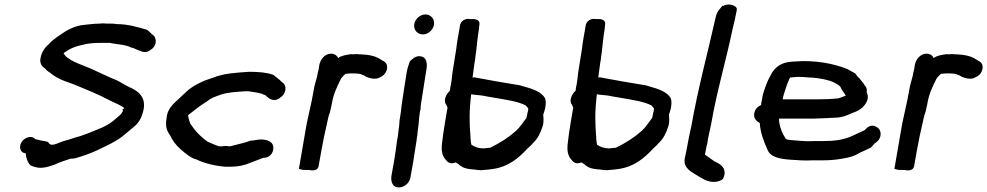

<svg xmlns="http://www.w3.org/2000/svg" viewBox="-20 -739 4304 837"><path d="M82 -129C59 -108 64 -72 92 -71C93 -53 100 -31 113 -18C120 -15 127 -12 136 -10C167 -2 200 -15 222 -23C243 -33 260 -38 287 -47C292 -47 302 -48 308 -49C339 -58 374 -70 404 -84C445 -104 489 -123 523 -152L555 -179C576 -195 591 -211 601 -243C625 -314 582 -343 542 -360C525 -368 508 -380 487 -390C455 -402 427 -417 393 -432C354 -451 306 -464 278 -485C273 -488 265 -493 257 -507C287 -529 307 -537 355 -547C376 -551 395 -552 421 -552H459C477 -548 498 -546 517 -543L537 -538L552 -532C564 -530 575 -522 592 -517C600 -513 618 -506 637 -522C667 -540 664 -578 643 -589C639 -593 630 -603 621 -609C582 -620 541 -634 487 -634C475 -637 458 -636 446 -636C438 -637 430 -637 424 -637H422C418 -636 417 -636 411 -636C400 -636 389 -635 379 -634L351 -631C307 -628 270 -607 244 -588C235 -582 224 -575 216 -568C210 -563 204 -559 194 -548C180 -536 162 -516 157 -487C151 -463 164 -448 176 -441C180 -437 184 -430 197 -423C214 -408 235 -396 261 -386L302 -371C358 -348 411 -327 463 -299C488 -287 505 -281 522 -268L514 -261L516 -255C513 -249 506 -240 505 -239L471 -210C438 -185 414 -179 372 -161L331 -146C307 -140 282 -130 261 -125C232 -117 201 -94 190 -120L170 -125H168C161 -125 147 -130 136 -132H134C122 -147 98 -144 82 -129Z M706 -222C700 -188 707 -169 722 -148C726 -139 732 -129 739 -119C755 -97 778 -78 800 -62C807 -57 819 -48 836 -44C871 -27 915 -16 965 -12H966C999 -12 1024 -13 1052 -22C1077 -31 1103 -42 1128 -51L1139 -52C1159 -56 1169 -73 1171 -87C1177 -123 1141 -131 1119 -131C1100 -131 1087 -126 1076 -126H1073C1047 -116 1015 -110 982 -101C978 -101 969 -102 962 -103C957 -102 949 -101 945 -101H936C922 -105 901 -114 886 -121C854 -143 829 -170 809 -201C805 -213 801 -225 800 -237C826 -257 851 -278 882 -297C900 -312 916 -317 947 -328C973 -336 1005 -338 1045 -341H1064C1086 -338 1106 -335 1122 -330C1126 -328 1132 -325 1137 -324C1145 -316 1157 -303 1177 -303H1178C1185 -304 1194 -306 1201 -313C1227 -329 1234 -366 1209 -381C1198 -393 1183 -403 1171 -413C1142 -423 1109 -426 1067 -426H1066C1010 -422 957 -420 908 -400C868 -388 832 -371 801 -347C788 -334 773 -322 757 -306C738 -288 708 -265 706 -222Z M1283 -3 1293 0C1299 2 1309 2 1322 2H1328C1329 2 1364 12 1369 -15L1382 -88C1389 -127 1397 -165 1406 -203C1410 -220 1412 -234 1417 -246L1418 -248C1420 -258 1423 -270 1426 -283V-284C1434 -332 1449 -360 1467 -397C1472 -404 1483 -415 1486 -417C1488 -417 1494 -418 1495 -418C1501 -418 1506 -419 1509 -419H1522C1532 -418 1549 -419 1556 -414C1561 -413 1563 -412 1569 -409L1577 -404C1587 -400 1599 -396 1612 -396C1620 -396 1627 -396 1638 -403C1659 -411 1671 -435 1667 -453C1665 -465 1656 -471 1644 -477C1626 -490 1605 -497 1580 -500C1570 -501 1563 -501 1556 -502H1555C1548 -502 1544 -502 1539 -503H1538C1531 -503 1524 -503 1516 -502C1516 -502 1517 -503 1511 -503H1510C1488 -499 1471 -498 1454 -486C1450 -496 1439 -505 1423 -505C1394 -505 1376 -477 1372 -456L1370 -442C1369 -435 1367 -428 1365 -421L1364 -414C1361 -398 1354 -378 1350 -360V-359C1349 -352 1347 -342 1345 -332C1338 -290 1326 -245 1317 -200Z M1786 -634C1782 -609 1799 -589 1824 -589C1847 -589 1868 -609 1872 -631C1876 -655 1859 -676 1835 -676C1812 -676 1790 -657 1786 -634ZM1753 -424C1745 -378 1739 -333 1732 -288C1730 -276 1729 -264 1728 -254L1726 -240L1722 -216C1721 -201 1720 -184 1717 -169V-168C1717 -162 1715 -156 1715 -148L1711 -127C1707 -96 1703 -66 1698 -37L1687 24C1683 44 1686 78 1719 78C1742 78 1765 59 1769 36L1782 -37C1787 -68 1791 -98 1796 -127L1798 -143C1799 -147 1800 -151 1800 -159C1802 -170 1803 -189 1805 -199C1806 -217 1808 -238 1812 -258L1813 -259C1813 -266 1814 -273 1815 -284C1821 -325 1828 -370 1835 -412L1839 -436C1842 -455 1845 -494 1807 -494C1790 -494 1778 -482 1767 -472C1761 -457 1756 -441 1753 -424Z M1925 -283 1931 -270C1927 -249 1924 -227 1920 -206C1914 -172 1910 -140 1906 -106C1904 -83 1908 -59 1922 -44C1929 -35 1941 -20 1966 -31C1969 -29 1974 -27 1980 -23L1982 -20C1987 -17 1988 -16 1996 -11C2010 -3 2031 -1 2048 0C2057 2 2070 3 2079 3H2080C2087 2 2096 1 2101 1H2102C2111 0 2119 -1 2127 -2C2198 -12 2242 -51 2280 -92C2288 -99 2297 -107 2305 -117C2325 -135 2337 -162 2345 -187C2352 -206 2349 -227 2348 -239C2351 -247 2355 -259 2357 -269C2359 -283 2361 -298 2356 -311C2342 -334 2317 -345 2291 -354L2247 -367C2180 -378 2114 -389 2047 -402C2045 -402 2043 -401 2040 -401C2044 -427 2047 -458 2052 -485V-486C2052 -493 2054 -500 2055 -508C2059 -542 2062 -579 2068 -612V-613C2069 -622 2069 -628 2070 -632C2073 -651 2056 -654 2048 -656H2028C2028 -656 2020 -657 2018 -657C1986 -652 1985 -627 1984 -620L1974 -563C1972 -552 1971 -541 1969 -526C1964 -500 1960 -465 1955 -438C1951 -418 1950 -393 1946 -372C1944 -362 1942 -354 1941 -343C1928 -333 1910 -301 1925 -283ZM2034 -328H2035C2037 -328 2039 -327 2047 -326C2066 -324 2085 -323 2100 -319L2135 -313C2187 -304 2237 -297 2271 -280L2279 -271C2282 -268 2284 -269 2282 -256L2280 -249L2278 -239C2277 -235 2277 -234 2275 -225C2260 -205 2248 -186 2230 -169C2195 -138 2163 -118 2117 -95C2112 -95 2108 -94 2107 -94H2105C2100 -93 2100 -94 2088 -92C2066 -92 2048 -99 2035 -108C2033 -114 2032 -124 2031 -139V-142C2026 -202 2025 -254 2034 -328Z M2473 -283 2479 -270C2475 -249 2472 -227 2468 -206C2462 -172 2458 -140 2454 -106C2452 -83 2456 -59 2470 -44C2477 -35 2489 -20 2514 -31C2517 -29 2522 -27 2528 -23L2530 -20C2535 -17 2536 -16 2544 -11C2558 -3 2579 -1 2596 0C2605 2 2618 3 2627 3H2628C2635 2 2644 1 2649 1H2650C2659 0 2667 -1 2675 -2C2746 -12 2790 -51 2828 -92C2836 -99 2845 -107 2853 -117C2873 -135 2885 -162 2893 -187C2900 -206 2897 -227 2896 -239C2899 -247 2903 -259 2905 -269C2907 -283 2909 -298 2904 -311C2890 -334 2865 -345 2839 -354L2795 -367C2728 -378 2662 -389 2595 -402C2593 -402 2591 -401 2588 -401C2592 -427 2595 -458 2600 -485V-486C2600 -493 2602 -500 2603 -508C2607 -542 2610 -579 2616 -612V-613C2617 -622 2617 -628 2618 -632C2621 -651 2604 -654 2596 -656H2576C2576 -656 2568 -657 2566 -657C2534 -652 2533 -627 2532 -620L2522 -563C2520 -552 2519 -541 2517 -526C2512 -500 2508 -465 2503 -438C2499 -418 2498 -393 2494 -372C2492 -362 2490 -354 2489 -343C2476 -333 2458 -301 2473 -283ZM2582 -328H2583C2585 -328 2587 -327 2595 -326C2614 -324 2633 -323 2648 -319L2683 -313C2735 -304 2785 -297 2819 -280L2827 -271C2830 -268 2832 -269 2830 -256L2828 -249L2826 -239C2825 -235 2825 -234 2823 -225C2808 -205 2796 -186 2778 -169C2743 -138 2711 -118 2665 -95C2660 -95 2656 -94 2655 -94H2653C2648 -93 2648 -94 2636 -92C2614 -92 2596 -99 2583 -108C2581 -114 2580 -124 2579 -139V-142C2574 -202 2573 -254 2582 -328Z M2965 -48C2957 -4 3001 14 3021 27C3040 38 3061 54 3092 54C3110 54 3127 47 3132 40C3154 -5 3118 -24 3104 -31L3094 -36C3082 -45 3065 -56 3053 -65L3059 -95C3060 -103 3061 -106 3063 -111L3066 -132C3068 -145 3072 -157 3075 -174C3077 -184 3079 -194 3081 -202V-203C3106 -345 3145 -475 3174 -614C3180 -640 3186 -663 3191 -690L3192 -697C3195 -716 3153 -727 3133 -713L3131 -715C3121 -704 3104 -687 3100 -664C3065 -508 3023 -355 2994 -190C2991 -174 2987 -161 2984 -144C2982 -133 2979 -120 2977 -107L2971 -76C2969 -67 2967 -58 2965 -48Z M3268 -245C3264 -220 3281 -209 3292 -203C3295 -159 3310 -122 3325 -88C3338 -52 3384 -46 3423 -43C3454 -41 3485 -38 3522 -40H3564C3595 -40 3621 -42 3649 -47C3681 -52 3702 -57 3730 -74C3745 -81 3762 -88 3777 -96C3782 -102 3787 -106 3792 -113C3800 -118 3815 -129 3818 -146C3822 -166 3813 -180 3800 -186C3778 -200 3759 -183 3750 -172C3729 -163 3709 -152 3687 -143C3656 -130 3618 -124 3570 -124H3526C3497 -122 3472 -125 3444 -127C3428 -128 3414 -129 3406 -133C3391 -156 3376 -188 3376 -222H3529C3560 -223 3589 -224 3620 -226C3652 -226 3676 -238 3695 -246C3711 -252 3739 -262 3754 -288C3768 -309 3763 -326 3758 -338L3759 -348C3756 -356 3758 -359 3750 -366C3746 -373 3742 -380 3734 -388C3730 -394 3724 -400 3719 -405L3708 -419C3698 -425 3687 -431 3674 -438C3617 -461 3535 -478 3446 -471C3427 -470 3407 -469 3386 -459C3365 -449 3348 -430 3339 -410C3324 -384 3314 -355 3305 -324L3301 -300C3299 -295 3298 -289 3298 -281C3283 -275 3271 -262 3268 -245ZM3392 -306C3393 -313 3395 -320 3397 -328C3405 -353 3412 -377 3424 -401C3434 -402 3445 -403 3457 -404C3474 -404 3490 -403 3509 -401H3518C3555 -398 3593 -391 3617 -379C3628 -373 3640 -366 3644 -360C3648 -347 3660 -335 3667 -322C3658 -319 3640 -311 3633 -310H3632C3603 -307 3573 -306 3543 -306Z M3879 -3 3889 0C3895 2 3905 2 3918 2H3924C3925 2 3960 12 3965 -15L3978 -88C3985 -127 3993 -165 4002 -203C4006 -220 4008 -234 4013 -246L4014 -248C4016 -258 4019 -270 4022 -283V-284C4030 -332 4045 -360 4063 -397C4068 -404 4079 -415 4082 -417C4084 -417 4090 -418 4091 -418C4097 -418 4102 -419 4105 -419H4118C4128 -418 4145 -419 4152 -414C4157 -413 4159 -412 4165 -409L4173 -404C4183 -400 4195 -396 4208 -396C4216 -396 4223 -396 4234 -403C4255 -411 4267 -435 4263 -453C4261 -465 4252 -471 4240 -477C4222 -490 4201 -497 4176 -500C4166 -501 4159 -501 4152 -502H4151C4144 -502 4140 -502 4135 -503H4134C4127 -503 4120 -503 4112 -502C4112 -502 4113 -503 4107 -503H4106C4084 -499 4067 -498 4050 -486C4046 -496 4035 -505 4019 -505C3990 -505 3972 -477 3968 -456L3966 -442C3965 -435 3963 -428 3961 -421L3960 -414C3957 -398 3950 -378 3946 -360V-359C3945 -352 3943 -342 3941 -332C3934 -290 3922 -245 3913 -200Z"/></svg>

Font: Scribbler
Style: BlkIta
Weight: 900
Designer: Mew Too
Foundry: Cannot Into Space Fonts
Version: Version 1.001